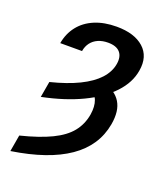

<svg xmlns="http://www.w3.org/2000/svg" viewBox="-140 -649 829 959"><g transform="rotate(20 274.5 -170.0)"><path d="M78.1 -93.3 92.8 -177.7Q180.7 -199.7 241.7 -229.5Q302.7 -259.3 337.2 -296.6Q371.6 -334 378.9 -378.4Q385.3 -418.5 365.7 -440.7Q346.2 -462.9 301.8 -462.9Q272.5 -462.9 249.5 -452.9Q226.6 -442.9 212.2 -424.1Q197.8 -405.3 193.4 -378.9H77.6Q86.9 -432.1 117.7 -471.2Q148.4 -510.3 198.7 -531.5Q249 -552.7 315.4 -552.7Q409.7 -552.7 459.5 -508.3Q509.3 -463.9 496.1 -385.7Q485.4 -318.4 431.4 -261Q377.4 -203.6 287.6 -160.6Q197.8 -117.7 78.1 -93.3ZM295.9 -211.9 350.6 -266.1Q414.1 -250.5 441.9 -205.3Q469.7 -160.2 456.5 -85.4Q435.1 35.2 327.6 109.4Q220.2 183.6 27.8 212.9L43 125Q142.6 100.1 205.1 69.8Q267.6 39.6 300 -0.7Q332.5 -41 341.8 -95.2Q349.1 -140.6 337.2 -171.6Q325.2 -202.6 295.9 -211.9Z"/></g></svg>

Font: Inter 16pt Medium
Style: Italic
Weight: 500
Italic angle: -9.3988°
Version: Version 4.001;git-66647c0bb